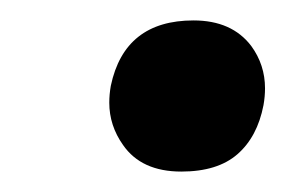

<svg xmlns="http://www.w3.org/2000/svg" viewBox="-20 -529 286 188"><path d="M157.5 -361Q118.5 -361 100.5 -387Q87 -406 87 -428.5Q87 -436.5 88.5 -445Q102 -509 169.5 -509Q207 -509 226 -484Q239.5 -465.5 239.5 -442.5Q239.5 -434.5 238 -426Q232 -395 212.5 -378Q193 -361 157.5 -361Z"/></svg>

Font: Heraclito Medium
Style: Italic
Weight: 500
Italic angle: -12°
Designer: Kostas Bartsokas (font) & Cristiano Sobral (main changes)
Foundry: Kostas Bartsokas (font) & Cristiano Sobral (main changes)
Version: Version 1.00;July 8, 2020;FontCreator 13.0.0.2655 64-bit